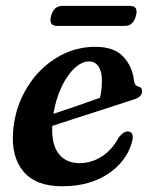

<svg xmlns="http://www.w3.org/2000/svg" viewBox="-20 -622 512 652"><path d="M430 -148Q421.5 -106.5 391 -70.2Q360.5 -34 310 -11.8Q259.5 10.5 190.5 10.5Q101.5 10.5 59.5 -39.8Q17.5 -90 24.5 -176Q29 -235 52.2 -287Q75.5 -339 113.2 -378.5Q151 -418 199.8 -440.5Q248.5 -463 304 -463Q367 -463 398.2 -430Q429.5 -397 435 -348.5Q437.5 -330.5 449 -328.5Q462 -326 462.5 -313Q463 -304 456.2 -296.2Q449.5 -288.5 432 -283.5Q410.5 -276.5 376.8 -265.5Q343 -254.5 303.8 -241.8Q264.5 -229 226.2 -216.8Q188 -204.5 157.5 -194.5Q154.5 -132 179.2 -100Q204 -68 250 -68Q289.5 -68 324.8 -90Q360 -112 383 -155Q400.5 -177 415 -175.5Q434.5 -174 430 -148ZM282.5 -413.5Q258 -413.5 233.2 -390.5Q208.5 -367.5 189.2 -327.5Q170 -287.5 161.5 -235.5Q199.5 -248 243.8 -263.2Q288 -278.5 319.5 -290Q326 -314.5 326 -350.5Q326 -379 314.5 -396.2Q303 -413.5 282.5 -413.5ZM153.5 -568Q162.5 -602 192 -602H421.5Q451 -602 441.5 -568Q432.5 -534 403.5 -534H174Q144.5 -534 153.5 -568Z"/></svg>

Font: Fraunces 72pt Soft SemiBold
Style: Italic
Weight: 600
Italic angle: -16°
Version: Version 1.000;[b76b70a41]